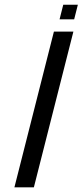

<svg xmlns="http://www.w3.org/2000/svg" viewBox="-20 -802 353 822"><path d="M125 0H41.7L210.8 -666.7H294.2ZM297.5 -719.2H235L250.8 -781.7H313.3Z"/></svg>

Font: Yulong
Style: Italic
Weight: 400
Italic angle: -14.25°
Designer: GGBotNet
Foundry: f0n7.com
Version: 1.00